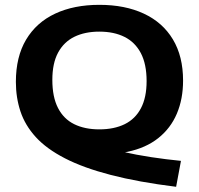

<svg xmlns="http://www.w3.org/2000/svg" viewBox="-20 -622 802 774"><path d="M690 131Q537 112 426.5 83.2Q316 54.5 241.8 16.2Q167.5 -22 124.2 -69.5Q81 -117 62.5 -172.8Q44 -228.5 44 -292Q44 -393 85.2 -462.2Q126.5 -531.5 202.2 -567Q278 -602.5 380.5 -602.5Q484 -602.5 560 -567Q636 -531.5 677 -463.2Q718 -395 718 -297Q718 -223 693 -164Q668 -105 618 -65.2Q568 -25.5 493.8 -10Q419.5 5.5 321.5 -6.5L368.5 -39.5Q418.5 -23 474.2 -10.2Q530 2.5 589.5 11.5Q649 20.5 709.5 26.5ZM380.5 -100.5Q440 -100.5 482.8 -121.5Q525.5 -142.5 548.2 -185.8Q571 -229 571 -295Q571 -363.5 547.8 -407.8Q524.5 -452 482 -473.2Q439.5 -494.5 380.5 -494.5Q322.5 -494.5 280 -473.8Q237.5 -453 214.2 -410Q191 -367 191 -300Q191 -231 213.8 -186.8Q236.5 -142.5 279 -121.5Q321.5 -100.5 380.5 -100.5Z"/></svg>

Font: Encode Sans SC Expanded SemiBold
Style: Regular
Weight: 600
Width: 7
Designer: Multiple Designers
Foundry: Impallari Type
Version: Version 3.002